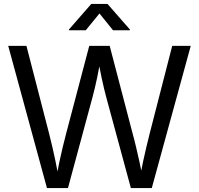

<svg xmlns="http://www.w3.org/2000/svg" viewBox="-20 -962 1018 982"><path d="M220.2 0 22 -727.5H115.2L231 -279.3Q240.2 -244.1 248.5 -207.5Q256.8 -170.9 264.6 -133.8Q272.5 -96.7 279.3 -57.6H268.6Q275.9 -96.7 283.7 -133.8Q291.5 -170.9 300.3 -207.5Q309.1 -244.1 318.4 -279.3L436.5 -727.5H541L658.2 -279.3Q668 -244.1 676.5 -207.5Q685.1 -170.9 693.4 -133.8Q701.7 -96.7 709 -57.6H696.3Q703.6 -96.7 711.4 -133.8Q719.2 -170.9 728 -207.5Q736.8 -244.1 745.6 -279.3L860.8 -727.5H955.6L756.3 0H649.4L523.9 -462.9Q511.7 -508.3 500.5 -560.5Q489.3 -612.8 478.5 -677.2H498Q487.3 -615.7 476.8 -564.7Q466.3 -513.7 452.6 -462.9L327.6 0ZM418.5 -807.1H332.5V-811L446.8 -941.9H529.8L644.5 -811V-807.1H558.1L488.8 -893.1Z"/></svg>

Font: Inter 18pt
Style: Regular
Weight: 400
Designer: Rasmus Andersson
Foundry: rsms
Version: Version 4.001;git-66647c0bb